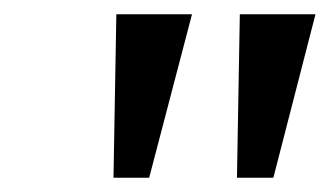

<svg xmlns="http://www.w3.org/2000/svg" viewBox="-20 -743 462 269"><path d="M249 -723H143L139 -494H189ZM422 -723H316L312 -494H363Z"/></svg>

Font: United Sans
Style: Italic
Weight: 400
Italic angle: -8°
Designer: Pablo Impallari, Rodrigo Fuenzalida (Modified by Dan O. Williams)
Version: Version 1.000;PS 001.000;hotconv 1.0.88;makeotf.lib2.5.64775